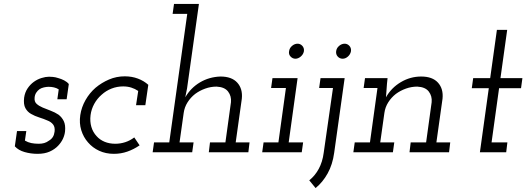

<svg xmlns="http://www.w3.org/2000/svg" viewBox="-20 -770 2662 971"><path d="M55 -30Q73 -10 104.5 -1Q136 8 170 8Q206 8 231.5 -3.5Q257 -15 274 -33Q290 -50 298.5 -68.5Q307 -87 309 -106Q312 -138 302.5 -157.5Q293 -177 276 -190Q258 -202 236.5 -210Q215 -218 196 -226Q177 -234 165 -245Q153 -256 155 -276Q156 -290 163 -301Q170 -312 180 -319Q189 -325 202 -328Q215 -331 226 -331Q240 -331 253 -328Q266 -325 277 -318L270 -268H317L328 -345Q319 -356 304.5 -363.5Q290 -371 275 -375Q260 -380 247 -381Q234 -382 228 -382Q211 -382 190 -375.5Q169 -369 151 -356Q133 -343 119.5 -323Q106 -303 102 -276Q98 -242 108.5 -223Q119 -204 137 -194Q156 -183 178.5 -176Q201 -169 219 -161Q238 -154 248.5 -140.5Q259 -127 256 -104Q254 -88 247 -77Q240 -66 228 -59Q216 -50 203.5 -46.5Q191 -43 176 -43Q155 -43 138 -46.5Q121 -50 106 -59L113 -107H66Z M686 -35 659 -75Q638 -59 613.5 -51Q589 -43 563 -43Q533 -43 509 -53Q485 -63 469 -81Q450 -101 442 -128.5Q434 -156 438 -188Q442 -218 456.5 -244.5Q471 -271 494 -291Q516 -311 544 -322Q572 -333 603 -333Q625 -333 644 -327Q663 -321 679 -310L668 -238H715L730 -341Q708 -361 677.5 -372.5Q647 -384 611 -384Q569 -384 531.5 -368Q494 -352 463 -326Q433 -300 412.5 -264Q392 -228 386 -188Q380 -147 391 -111.5Q402 -76 425 -50Q448 -23 481.5 -7.5Q515 8 556 8Q592 8 624.5 -3.5Q657 -15 686 -35Z M1042 -50 1036 0H1236L1242 -50H1172L1203 -271Q1208 -321 1180 -352Q1152 -383 1095 -383Q1038 -381 991.5 -353.5Q945 -326 917 -278L926 -323L986 -750H860L853 -700H927L836 -50H759L752 0H952L959 -50H888L909 -199Q913 -228 928.5 -252.5Q944 -277 967 -295Q990 -312 1018 -322Q1046 -332 1075 -332Q1116 -330 1133.5 -307Q1151 -284 1148 -253L1120 -50Z M1313 -50 1306 0H1506L1513 -50H1440L1485 -375H1358L1351 -325H1426L1388 -50ZM1442 -511Q1439 -495 1449.5 -484Q1460 -473 1474 -473Q1488 -473 1501 -484Q1514 -495 1517 -511Q1519 -527 1509 -538Q1499 -549 1485 -549Q1470 -549 1457 -538Q1444 -527 1442 -511Z M1601 -375 1594 -325H1664L1617 3Q1611 49 1592 84Q1573 119 1544 142L1576 181Q1612 152 1637 107Q1662 62 1670 3L1723 -375ZM1680 -511Q1678 -495 1688 -484Q1698 -473 1713 -473Q1727 -473 1739.5 -484Q1752 -495 1755 -511Q1757 -527 1747 -538Q1737 -549 1723 -549Q1708 -549 1695 -538Q1682 -527 1680 -511Z M2057 -50 2051 0H2251L2257 -50H2187L2218 -271Q2223 -321 2195 -352Q2167 -383 2110 -383Q2055 -383 2007 -354.5Q1959 -326 1932 -278Q1934 -297 1934.5 -312Q1935 -327 1937 -346L1940 -375H1826L1819 -325H1889L1851 -50H1774L1767 0H1967L1974 -50H1903L1924 -199Q1928 -228 1943.5 -252.5Q1959 -277 1982 -295Q2005 -312 2033 -322Q2061 -332 2090 -332Q2131 -330 2148.5 -307Q2166 -284 2163 -253L2135 -50Z M2493 -619 2459 -375H2373L2366 -324H2452L2407 0H2540L2546 -50H2466L2504 -324H2615L2622 -375H2511L2545 -619Z"/></svg>

Font: Josefin Slab Thin Medium
Style: Italic
Weight: 500
Italic angle: -12°
Version: Version 2.000